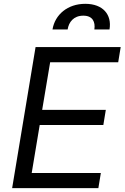

<svg xmlns="http://www.w3.org/2000/svg" viewBox="-20 -970 642 990"><path d="M42.6 0H487.2L500 -78.1H143.5L184.7 -325.3H512.8L525.6 -403.4H197.4L238.6 -649.1H589.5L602.3 -727.3H163.4ZM250.7 -818.2H328.8C334.5 -855.1 358.7 -889.2 409.8 -889.2C458.1 -889.2 472.3 -856.5 466.6 -818.2H544.7C557.5 -894.9 510.7 -950.3 419.7 -950.3C328.8 -950.3 263.5 -894.9 250.7 -818.2Z"/></svg>

Font: Magic Ui Pro
Style: Italic
Weight: 400
Italic angle: -9.39999°
Designer: Stefan Endress, Andreas Faust
Version: Version 1.000;FEAKit 1.0